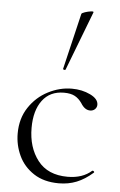

<svg xmlns="http://www.w3.org/2000/svg" viewBox="-53 -769 514 819"><g transform="rotate(5 203.5 -359.5)"><path d="M37 -185Q37 -249 68.5 -296.5Q100 -344 149.5 -369.5Q199 -395 251 -395Q295 -395 330 -378Q365 -361 365 -336Q365 -325 357 -317Q349 -309 336 -309Q313 -309 296 -337Q283 -356 265.5 -365.5Q248 -375 219 -375Q159 -375 126.5 -331.5Q94 -288 94 -214Q94 -130 137 -74.5Q180 -19 265 -19Q329 -19 368 -54H370Q373 -54 375.5 -51Q378 -48 375 -46Q341 -16 306 -2Q271 12 230 12Q166 12 122.5 -16.5Q79 -45 58 -90Q37 -135 37 -185ZM213 -472Q210 -472 207.5 -473.5Q205 -475 206 -476L263 -716Q264 -720 277.5 -724.5Q291 -729 303.5 -730.5Q316 -732 314 -727L217 -474Q217 -472 213 -472Z"/></g></svg>

Font: Cormorant Infant Light
Style: Regular
Weight: 300
Designer: Christian Thalmann (Catharsis Fonts)
Version: Version 3.000